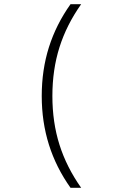

<svg xmlns="http://www.w3.org/2000/svg" viewBox="-20 -790 540 920"><path d="M318 110Q249 13 214.5 -96.5Q180 -206 180 -330Q180 -455 214.5 -564Q249 -673 318 -770H369Q299 -671 265 -563.5Q231 -456 231 -330Q231 -204 265 -96.5Q299 11 369 110Z"/></svg>

Font: M PLUS Code Latin Light
Style: Regular
Weight: 300
Designer: Coji Morishita
Foundry: UNDERFOREST DESIGN
Version: Version 1.002; ttfautohint (v1.8.3)